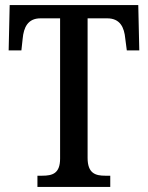

<svg xmlns="http://www.w3.org/2000/svg" viewBox="-20 -734 581 754"><path d="M127 0H413V-44H393C355 -44 324 -53 324 -114V-662H401C452 -662 468 -626 472 -582L478 -536H527L523 -714H18L14 -536H64L69 -582C73 -626 89 -662 139 -662H216V-111C216 -52 185 -44 146 -44H127Z"/></svg>

Font: Noto Serif Georgian Condensed Medium
Style: Regular
Weight: 500
Width: 3
Designer: Monotype Design Team, Akaki Razmadze
Foundry: Google LLC
Version: Version 2.003